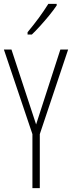

<svg xmlns="http://www.w3.org/2000/svg" viewBox="-20 -969 371 989"><path d="M166 -328 291 -714H331L185 -278V0H147V-278L0 -714H39ZM272 -941Q256 -917 233.5 -889.5Q211 -862 187 -835.5Q163 -809 144 -791H122V-803Q155 -843 180 -877Q205 -911 229 -949H272Z"/></svg>

Font: Noto Sans Gujarati ExtraCondensed ExtraLight
Style: Regular
Weight: 200
Width: 2
Designer: Jelle Bosma - Monotype Design Team, Universal Thirst
Foundry: Monotype Imaging Inc.
Version: Version 2.106; ttfautohint (v1.8.4.7-5d5b)